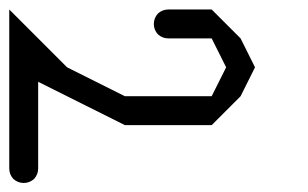

<svg xmlns="http://www.w3.org/2000/svg" viewBox="-645 -958 665 415"><path d="M-593.8 -562.5Q-606.4 -562.5 -616.2 -571.3Q-625 -581.1 -625 -593.8Q-625 -708 -625 -937.5Q-593.8 -906.2 -500 -812.5Q-468.8 -796.9 -375 -750Q-328.1 -750 -187.5 -750Q-179.7 -765.6 -156.2 -812.5Q-164.1 -828.1 -187.5 -875Q-210.9 -875 -281.2 -875Q-293.9 -875 -303.7 -883.8Q-312.5 -893.6 -312.5 -906.2Q-312.5 -918.9 -303.7 -928.7Q-293.9 -937.5 -281.2 -937.5Q-250 -937.5 -187.5 -937.5Q-171.9 -921.9 -125 -875Q-117.2 -859.4 -93.8 -812.5Q-101.6 -796.9 -125 -750Q-140.6 -734.4 -187.5 -687.5Q-234.4 -687.5 -375 -687.5Q-421.9 -710.9 -562.5 -781.2Q-562.5 -734.4 -562.5 -593.8Q-562.5 -581.1 -571.3 -571.3Q-581.1 -562.5 -593.8 -562.5Z"/></svg>

Font: conwrite
Style: Regular
Weight: 400
Designer: Willllllliam
Version: 1.0